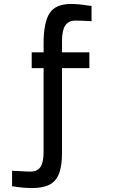

<svg xmlns="http://www.w3.org/2000/svg" viewBox="-20 -716 600 969"><path d="M56 226 41 224V146L69 147Q111 150 135 150Q168 150 184 127Q200 104 200 51V-372H140V-452H200V-496Q200 -602 230 -649Q260 -696 339 -696Q376 -696 425 -688L442 -686V-609Q397 -612 360 -612Q326 -612 309.5 -587.5Q293 -563 293 -511V-452H431V-372H293V53Q293 121 278 160Q263 199 230 216Q197 233 142 233Q97 233 56 226Z"/></svg>

Font: sheba-seeBold
Style: Regular
Weight: 600
Designer: Mohamed Galeb, the designers
Foundry: Kief Type Foundry
Version: Version 2.010; ttfautohint (v1.5.33-1714) -l 8 -r 50 -G 200 